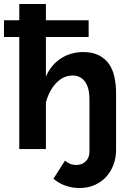

<svg xmlns="http://www.w3.org/2000/svg" viewBox="-34 -750 662 966"><path d="M550 4Q550 46 536 81.5Q522 117 497.5 142.5Q473 168 439.5 182Q406 196 366 196Q329 196 295 184Q261 172 235 149L293 58Q303 68 318 74Q333 80 350 80Q379 80 397.5 61.5Q416 43 416 14V-249Q416 -310 393 -340Q370 -370 331 -370Q284 -370 248 -331.5Q212 -293 197 -234V0H63V-564H-14V-648H63V-730H197V-648H412V-564H197V-365Q223 -424 272.5 -456Q322 -488 385 -488Q432 -488 464 -471.5Q496 -455 515 -427Q534 -399 542 -361.5Q550 -324 550 -282Z"/></svg>

Font: IngvarSans
Style: Bold
Weight: 700
Version: Version 3.000